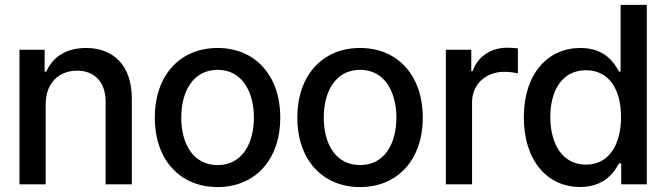

<svg xmlns="http://www.w3.org/2000/svg" viewBox="-20 -747 2708 778"><path d="M165.1 -323.9C165.1 -410.9 218.4 -460.6 292.6 -460.6C364.3 -460.6 408 -413.4 408 -334.2V0H514.2V-346.9C514.2 -481.9 440 -552.6 328.5 -552.6C246.4 -552.6 192.8 -514.6 167.6 -456.7H160.9V-545.5H58.9V0H165.1Z M861.5 11C1015.3 11 1115.8 -101.6 1115.8 -270.2C1115.8 -440 1015.3 -552.6 861.5 -552.6C707.7 -552.6 607.2 -440 607.2 -270.2C607.2 -101.6 707.7 11 861.5 11ZM714.5 -270.6C714.5 -375 761.4 -463.8 861.9 -464.1C961.6 -463.8 1008.5 -375 1008.9 -270.6C1008.5 -165.8 961.6 -78.1 861.9 -78.1C761.4 -78.1 714.5 -165.8 714.5 -270.6Z M1438.9 11C1592.7 11 1693.2 -101.6 1693.2 -270.2C1693.2 -440 1592.7 -552.6 1438.9 -552.6C1285.2 -552.6 1184.7 -440 1184.7 -270.2C1184.7 -101.6 1285.2 11 1438.9 11ZM1291.9 -270.6C1291.9 -375 1338.8 -463.8 1439.3 -464.1C1539.1 -463.8 1585.9 -375 1586.3 -270.6C1585.9 -165.8 1539.1 -78.1 1439.3 -78.1C1338.8 -78.1 1291.9 -165.8 1291.9 -270.6Z M1786.6 0H1892.8V-333.1C1892.8 -404.5 1947.8 -456 2023.1 -456C2045.1 -456 2070 -452.1 2078.5 -449.6V-551.1C2067.8 -552.6 2046.9 -553.6 2033.4 -553.6C1969.5 -553.6 1914.8 -517.4 1895.2 -458.8H1889.6V-545.5H1786.6Z M2330.6 10.7C2430 10.7 2469.1 -50.1 2488.3 -84.9H2497.2V0H2600.9V-727.3H2494.7V-457H2488.3C2469.1 -490.8 2432.9 -552.6 2331.7 -552.6C2199.6 -552.6 2102.6 -448.5 2102.6 -271.7C2102.6 -95.2 2198.2 10.7 2330.6 10.7ZM2209.9 -272.7C2209.9 -381 2258.2 -462.4 2354.4 -462.4C2446.7 -462.4 2496.4 -386.7 2496.4 -272.7C2496.4 -158 2445.7 -79.9 2354.4 -79.9C2259.2 -79.9 2209.9 -163.4 2209.9 -272.7Z"/></svg>

Font: RED Number Medium
Style: Regular
Weight: 500
Designer: RED UED
Foundry: rsms
Version: Version 1.003;FEAKit 1.0